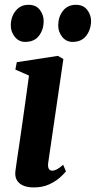

<svg xmlns="http://www.w3.org/2000/svg" viewBox="-20 -788 408 818"><path d="M123.5 10.5Q98 10.5 79.5 2.8Q61 -5 52 -20.2Q43 -35.5 45.5 -58Q47.5 -74.5 52 -104.8Q56.5 -135 62.5 -175.2Q68.5 -215.5 75.2 -263Q82 -310.5 89.2 -362.2Q96.5 -414 103.5 -466L45.5 -491.5L51.5 -523L226.5 -550L250 -536.5L185.5 -95.5Q183 -77.5 187.8 -69.2Q192.5 -61 202 -61Q212 -61 222.5 -66.5Q233 -72 249 -86L261 -58Q253 -47.5 234.8 -31.2Q216.5 -15 188.8 -2.2Q161 10.5 123.5 10.5ZM87 -609.5Q60.5 -609.5 43 -631.2Q25.5 -653 26 -681Q26.5 -717 47 -742.2Q67.5 -767.5 101.5 -767.5Q133.5 -767.5 149.8 -746Q166 -724.5 166 -698.5Q166 -662 146.2 -635.8Q126.5 -609.5 87 -609.5ZM289 -609.5Q262 -609.5 244.8 -631.2Q227.5 -653 228 -681Q228.5 -717 248.5 -742.2Q268.5 -767.5 303.5 -767.5Q335 -767.5 351.5 -746Q368 -724.5 368 -698.5Q367.5 -662 347.5 -635.8Q327.5 -609.5 289 -609.5Z"/></svg>

Font: Merriweather 60pt
Style: Bold Italic
Weight: 700
Italic angle: -7.8°
Version: Version 2.101